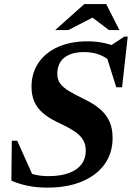

<svg xmlns="http://www.w3.org/2000/svg" viewBox="-20 -886 632 920"><path d="M520.5 -581.5Q493.5 -609 459.5 -622.8Q425.5 -636.5 383 -636.5Q341.5 -636.5 312.8 -624.2Q284 -612 269.2 -588.8Q254.5 -565.5 254.5 -532Q254.5 -505 268.2 -486Q282 -467 311 -449.5Q340 -432 385.5 -410Q431 -388 460.5 -362.2Q490 -336.5 504.8 -303.2Q519.5 -270 519.5 -225Q519.5 -152 480.8 -98.5Q442 -45 372 -16Q302 13 207.5 13Q157 13 114.5 4.5Q72 -4 34.5 -20.5L36.5 -211.5H62.5L148 -21L83 -71Q116 -56.5 146.8 -49.2Q177.5 -42 211 -42Q270 -42 310 -56.8Q350 -71.5 370.5 -98.8Q391 -126 391 -163Q391 -189 381.8 -208.2Q372.5 -227.5 355 -242.8Q337.5 -258 312.2 -271.8Q287 -285.5 255 -300.5Q212 -321 184.5 -345.2Q157 -369.5 144 -400.2Q131 -431 131 -470Q131 -536 164.5 -585.2Q198 -634.5 258.5 -661.2Q319 -688 399.5 -688Q435.5 -688 468.5 -682Q501.5 -676 535 -663L506.5 -665L575.5 -710.5H592L565 -468H537L481.5 -644.5ZM244.5 -742 384 -866.5H489L552 -742H502L413 -809.5H439L307.5 -742Z"/></svg>

Font: Newsreader 24pt
Style: Bold Italic
Weight: 700
Italic angle: -17°
Designer: Hugues Gentile
Foundry: Production Type
Version: Version 1.003